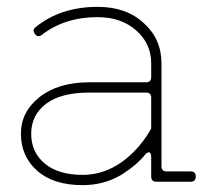

<svg xmlns="http://www.w3.org/2000/svg" viewBox="-20 -530 612 560"><path d="M421 -155V-245Q421 -260 406 -260H241Q157 -260 114 -227Q71 -194 71 -140Q71 -86 110.5 -53Q150 -20 221 -20Q303 -20 370 -87Q400 -117 421 -155ZM265 -510Q349 -510 400 -462Q451 -416 451 -345V-45Q451 -30 466 -30H536Q551 -30 551 -15Q551 0 536 0H436Q421 0 421 -15V-71Q421 -82 417 -85Q413 -88 405 -81Q379 -48 332 -19Q282 10 221 10Q136 10 88.5 -32Q41 -74 41 -140Q41 -204 95.5 -247Q150 -290 241 -290H406Q421 -290 421 -305V-345Q421 -403 377 -441.5Q333 -480 265 -480Q169 -480 103 -429Q90 -419 82 -431Q73 -443 84 -451Q157 -510 265 -510Z"/></svg>

Font: ClassicType
Style: Regular
Weight: 400
Version: Version 1.004